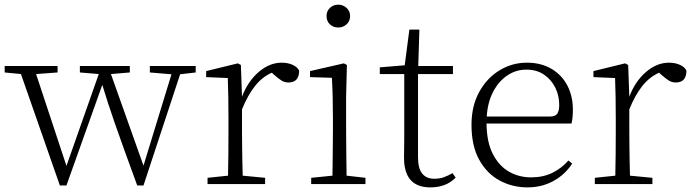

<svg xmlns="http://www.w3.org/2000/svg" viewBox="-24 -790 2973 824"><path d="M815.9 -506.8V-479L749 -471.2L591.8 5.9H564.9Q532.2 -83 509 -147.5Q485.8 -211.9 469.2 -259.8Q452.6 -307.6 439.7 -347.2Q426.8 -386.7 415 -425.8L261.2 5.9H232.9L65.9 -472.2L-3.9 -479V-506.8H223.1V-479L130.9 -472.2L261.2 -78.1L399.9 -472.2L318.8 -479V-506.8H533.2V-479L452.1 -472.2L591.8 -79.1L711.9 -471.2L619.1 -479V-506.8Z M1009.8 -511.2 1014.6 -375Q1039.6 -440.9 1086.2 -481Q1132.8 -521 1184.6 -521Q1211.9 -521 1232.4 -511.5Q1252.9 -502 1259.8 -486.8Q1259.8 -436 1213.9 -436Q1197.3 -436 1183.8 -444.6Q1170.4 -453.1 1153.8 -467.8L1142.6 -478Q1101.6 -460 1070.6 -421.1Q1039.6 -382.3 1014.6 -320.8V-226.1Q1014.6 -199.7 1015.1 -165.8Q1015.6 -131.8 1016.1 -97.7Q1016.6 -63.5 1017.6 -36.1L1113.8 -26.9V0H866.7V-26.9L954.6 -36.1Q955.6 -77.1 956.1 -131.3Q956.5 -185.5 956.5 -226.1V-280.8Q956.5 -379.9 953.6 -455.1L860.8 -459V-484.9L996.6 -518.1Z M1427.7 -671.9Q1406.7 -671.9 1392.1 -685.3Q1377.4 -698.7 1377.4 -721.2Q1377.4 -742.7 1392.1 -756.3Q1406.7 -770 1427.7 -770Q1447.8 -770 1463.1 -756.3Q1478.5 -742.7 1478.5 -721.2Q1478.5 -698.7 1463.1 -685.3Q1447.8 -671.9 1427.7 -671.9ZM1463.4 -36.1 1544.4 -26.9V0H1311.5V-26.9L1402.8 -36.1Q1403.3 -63.5 1403.6 -97.7Q1403.8 -131.8 1404.3 -165.8Q1404.8 -199.7 1404.8 -226.1V-280.8Q1404.8 -329.1 1403.8 -370.8Q1402.8 -412.6 1400.4 -456.1L1306.6 -459V-484.9L1451.7 -518.1L1464.8 -511.2L1461.4 -377V-226.1Q1461.4 -185.5 1462.2 -131.3Q1462.9 -77.1 1463.4 -36.1Z M1918 -46.9 1931.6 -27.8Q1891.1 14.2 1822.8 14.2Q1708.5 14.2 1710 -116.2Q1710 -133.8 1710.4 -151.4Q1710.9 -168.9 1710.9 -194.8V-472.2H1606V-501L1712.9 -509.8L1732.9 -663.1H1775.9L1771 -506.8H1919.9V-472.2H1770V-115.2Q1770 -66.9 1788.1 -44.9Q1806.2 -22.9 1839.8 -22.9Q1862.3 -22.9 1879.9 -29.1Q1897.5 -35.2 1918 -46.9Z M2064.9 -290H2337.9Q2359.4 -290 2367.7 -302.2Q2376 -314.5 2376 -339.8Q2376 -379.9 2358.9 -414.3Q2341.8 -448.7 2310.3 -470Q2278.8 -491.2 2234.9 -491.2Q2190.4 -491.2 2153.3 -466.3Q2116.2 -441.4 2092.5 -396.2Q2068.8 -351.1 2064.9 -290ZM2428.7 -259.8H2064Q2064.9 -179.7 2091.3 -128.7Q2117.7 -77.6 2160.6 -53.2Q2203.6 -28.8 2254.9 -28.8Q2306.6 -28.8 2346.2 -48.1Q2385.7 -67.4 2415.5 -101.1L2431.6 -87.9Q2400.9 -40.5 2351.1 -13.2Q2301.3 14.2 2239.7 14.2Q2174.8 14.2 2120.1 -15.4Q2065.4 -44.9 2032.5 -104.5Q1999.5 -164.1 1999.5 -253.9Q1999.5 -335.9 2033 -396Q2066.4 -456.1 2120.4 -488.5Q2174.3 -521 2236.8 -521Q2298.3 -521 2342.8 -494.6Q2387.2 -468.3 2410.9 -422.9Q2434.6 -377.4 2434.6 -319.8Q2434.6 -282.7 2428.7 -259.8Z M2671.9 -511.2 2676.8 -375Q2701.7 -440.9 2748.3 -481Q2794.9 -521 2846.7 -521Q2874 -521 2894.5 -511.5Q2915 -502 2921.9 -486.8Q2921.9 -436 2876 -436Q2859.4 -436 2845.9 -444.6Q2832.5 -453.1 2815.9 -467.8L2804.7 -478Q2763.7 -460 2732.7 -421.1Q2701.7 -382.3 2676.8 -320.8V-226.1Q2676.8 -199.7 2677.2 -165.8Q2677.7 -131.8 2678.2 -97.7Q2678.7 -63.5 2679.7 -36.1L2775.9 -26.9V0H2528.8V-26.9L2616.7 -36.1Q2617.7 -77.1 2618.2 -131.3Q2618.7 -185.5 2618.7 -226.1V-280.8Q2618.7 -379.9 2615.7 -455.1L2522.9 -459V-484.9L2658.7 -518.1Z"/></svg>

Font: Source Han Serif CN ExtraLight
Style: Regular
Weight: 250
Designer: Ryoko NISHIZUKA  (kana & ideographs); Frank Grießhammer (Latin, Greek & Cyrillic); Wenlong ZHANG  (bopomofo); Sandoll Co
Foundry: Adobe Systems Incorporated
Version: Version 1.001;PS 1.001;hotconv 16.6.54;makeotf.lib2.5.65590